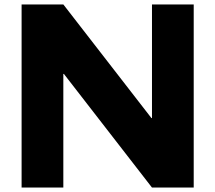

<svg xmlns="http://www.w3.org/2000/svg" viewBox="-20 -845 970 865"><path d="M265.3 -512H267.8L664.7 0H852.7V-825H664.7V-313H662.2L265.3 -825H77.3V0H265.3Z"/></svg>

Font: Hussar
Style: BdSuprExt
Weight: 700
Foundry: Cannot Into Space Fonts
Version: Version 2.00